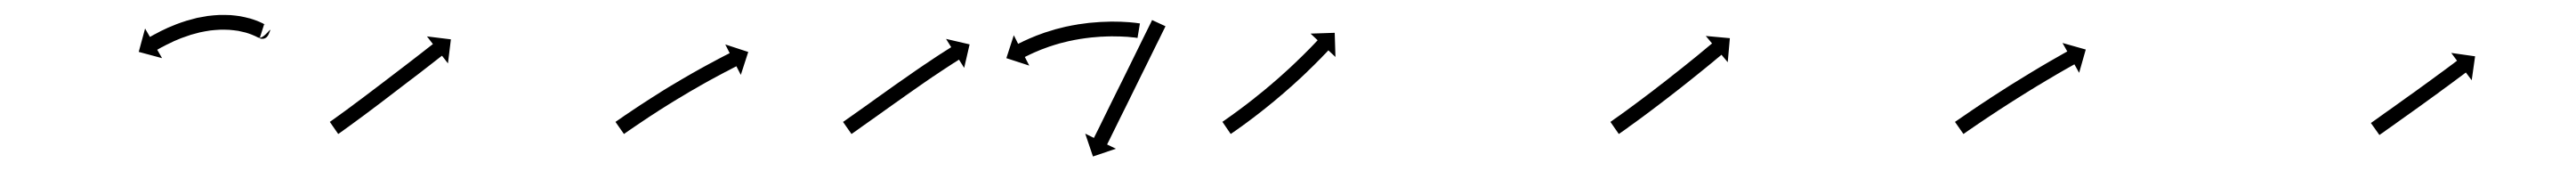

<svg xmlns="http://www.w3.org/2000/svg" viewBox="-20 -267 3498 232"><path d="M344.9 -220.7C340.8 -211.4 332.6 -215 332.6 -215L338.7 -234C337 -234.6 334.9 -234.7 333.1 -234.2C331.7 -233.8 330.5 -233.2 329.3 -232.2C326.8 -230.1 325.5 -227.1 325.7 -223.9C326.1 -215.7 326.8 -234.9 338.3 -234.2C338.7 -234.1 341.4 -232.7 340.3 -233.4C340.3 -233.4 340.3 -233.4 340.2 -233.4C340.2 -233.5 340.1 -233.5 340.1 -233.5C338.8 -234.3 337.5 -235 336.1 -235.7C336.1 -235.7 336 -235.7 336 -235.7C335.9 -235.7 335.8 -235.8 335.8 -235.8C333.6 -236.9 331.2 -237.8 328.9 -238.8C328.9 -238.8 328.8 -238.8 328.8 -238.8C328.7 -238.9 328.6 -238.9 328.6 -238.9C325.5 -240.1 322.3 -241.1 319.1 -242.1C319.1 -242.1 319 -242.1 318.9 -242.1C318.8 -242.1 318.8 -242.1 318.8 -242.1C314.9 -243.2 311 -244 307 -244.8C307 -244.8 306.9 -244.8 306.8 -244.8C306.8 -244.8 306.7 -244.9 306.7 -244.9C302.2 -245.6 297.7 -246.1 293.2 -246.5C293.2 -246.5 293.1 -246.5 293 -246.5C292.9 -246.5 292.9 -246.5 292.9 -246.5C288 -246.7 283.1 -246.8 278.3 -246.7C278.3 -246.7 278.2 -246.7 278.1 -246.7C278 -246.7 277.9 -246.7 277.9 -246.7C272.9 -246.5 267.8 -246 262.8 -245.4C262.8 -245.4 262.7 -245.4 262.6 -245.4C262.5 -245.4 262.5 -245.4 262.5 -245.4C257.4 -244.6 252.4 -243.7 247.4 -242.7C247.4 -242.7 247.3 -242.6 247.3 -242.6C247.2 -242.6 247.1 -242.6 247.1 -242.6C242.3 -241.4 237.5 -240.1 232.7 -238.7C232.7 -238.7 232.6 -238.7 232.6 -238.7C232.5 -238.7 232.5 -238.6 232.5 -238.6C228 -237.2 223.6 -235.7 219.2 -234C219.2 -234 219.2 -234 219.1 -234C219.1 -234 219 -233.9 219 -233.9C215.1 -232.4 211.2 -230.8 207.3 -229.1C207.3 -229.1 207.3 -229 207.3 -229C207.2 -229 207.2 -229 207.2 -229C203.9 -227.5 200.7 -226 197.5 -224.4C197.5 -224.4 197.5 -224.3 197.4 -224.3C197.4 -224.3 197.4 -224.3 197.4 -224.3C194.9 -223 192.4 -221.8 190 -220.4C190 -220.4 190 -220.4 190 -220.4C189.9 -220.4 189.9 -220.4 189.9 -220.4C188.4 -219.6 186.8 -218.7 185.2 -217.8L185.2 -217.8L185.2 -217.8C184.7 -217.5 184.1 -217.2 183.6 -216.9L177 -228.3L168.4 -196.6L200.1 -188.1L193.5 -199.5C194.1 -199.8 194.6 -200.1 195.1 -200.4L195.1 -200.4L195.1 -200.4C196.6 -201.2 198 -202.1 199.5 -202.9C199.5 -202.9 199.5 -202.9 199.5 -202.9C199.5 -202.8 199.5 -202.8 199.5 -202.8C201.8 -204.1 204.1 -205.3 206.5 -206.5C206.5 -206.5 206.4 -206.5 206.4 -206.5C206.4 -206.5 206.4 -206.4 206.4 -206.4C209.4 -207.9 212.5 -209.4 215.6 -210.8C215.6 -210.8 215.5 -210.8 215.5 -210.8C215.4 -210.8 215.4 -210.8 215.4 -210.8C219 -212.4 222.7 -213.9 226.4 -215.4C226.4 -215.4 226.4 -215.3 226.3 -215.3C226.3 -215.3 226.2 -215.3 226.2 -215.3C230.3 -216.8 234.5 -218.3 238.6 -219.6C238.6 -219.6 238.6 -219.6 238.5 -219.6C238.5 -219.6 238.4 -219.6 238.4 -219.6C242.8 -220.9 247.3 -222.1 251.8 -223.2C251.8 -223.2 251.7 -223.1 251.7 -223.1C251.6 -223.1 251.5 -223.1 251.5 -223.1C256.1 -224.1 260.8 -224.9 265.4 -225.6C265.4 -225.6 265.4 -225.6 265.3 -225.6C265.2 -225.6 265.1 -225.6 265.1 -225.6C269.7 -226.1 274.3 -226.5 279 -226.7C279 -226.7 278.9 -226.7 278.8 -226.7C278.7 -226.7 278.6 -226.7 278.6 -226.7C283 -226.8 287.4 -226.7 291.8 -226.5C291.8 -226.5 291.8 -226.5 291.7 -226.5C291.6 -226.5 291.5 -226.5 291.5 -226.5C295.5 -226.2 299.6 -225.7 303.6 -225.1C303.6 -225.1 303.5 -225.1 303.4 -225.1C303.3 -225.1 303.2 -225.2 303.2 -225.2C306.7 -224.5 310.2 -223.7 313.7 -222.8C313.7 -222.8 313.6 -222.8 313.5 -222.8C313.4 -222.9 313.4 -222.9 313.4 -222.9C316.2 -222.1 318.9 -221.1 321.7 -220.1C321.7 -220.1 321.6 -220.2 321.6 -220.2C321.5 -220.2 321.4 -220.2 321.4 -220.2C323.4 -219.4 325.4 -218.6 327.3 -217.7C327.3 -217.7 327.2 -217.7 327.2 -217.8C327.1 -217.8 327 -217.8 327 -217.8C328.1 -217.3 329.2 -216.7 330.2 -216.2C330.2 -216.2 330.1 -216.2 330.1 -216.2C330 -216.2 330 -216.3 330 -216.3C338.2 -211.3 352.5 -237.9 344.9 -220.7Z M429.4 -102.7C428.9 -102.4 428.4 -102 427.9 -101.6L439.3 -85.2C439.8 -85.6 440.4 -86 440.9 -86.3L440.9 -86.3L440.9 -86.3C442.4 -87.4 443.9 -88.5 445.4 -89.5L445.4 -89.5L445.4 -89.5C447.8 -91.2 450.1 -92.9 452.4 -94.6L452.4 -94.6L452.5 -94.6C455.5 -96.8 458.5 -99 461.5 -101.2L461.5 -101.2L461.5 -101.2C465.1 -103.8 468.7 -106.5 472.3 -109.1L472.3 -109.1L472.3 -109.1C476.3 -112.1 480.2 -115.1 484.2 -118L484.2 -118L484.2 -118C488.5 -121.2 492.7 -124.4 497 -127.6L497 -127.6L497 -127.6C501.4 -130.9 505.7 -134.2 510.1 -137.6C514.5 -140.9 518.9 -144.2 523.2 -147.6C527.5 -150.8 531.7 -154 535.9 -157.3C539.9 -160.3 543.8 -163.3 547.8 -166.3C551.3 -169.1 554.8 -171.8 558.4 -174.5C561.3 -176.8 564.3 -179.1 567.3 -181.4C569.6 -183.2 571.9 -185 574.2 -186.8C575.7 -187.9 577.1 -189.1 578.6 -190.2C579.1 -190.6 579.7 -191 580.2 -191.4L588.3 -181L592.3 -213.6L559.8 -217.6L567.9 -207.2C567.4 -206.8 566.9 -206.4 566.3 -206C564.9 -204.9 563.4 -203.7 561.9 -202.6C559.6 -200.8 557.3 -199 555 -197.2C552.1 -194.9 549.1 -192.6 546.1 -190.3C542.6 -187.6 539.1 -184.9 535.6 -182.2C531.6 -179.2 527.7 -176.1 523.7 -173.1C519.5 -169.9 515.3 -166.7 511.1 -163.5C506.7 -160.1 502.4 -156.8 498 -153.5C493.7 -150.2 489.3 -146.9 484.9 -143.6L484.9 -143.6L484.9 -143.6C480.7 -140.4 476.5 -137.2 472.2 -134L472.2 -134L472.2 -134C468.3 -131.1 464.3 -128.1 460.3 -125.2L460.4 -125.2L460.4 -125.2C456.8 -122.6 453.3 -119.9 449.7 -117.3L449.7 -117.3L449.7 -117.3C446.7 -115.1 443.7 -112.9 440.7 -110.8L440.7 -110.8L440.7 -110.8C438.4 -109.1 436.1 -107.5 433.8 -105.8L433.8 -105.8L433.8 -105.8C432.4 -104.8 430.9 -103.7 429.4 -102.7L429.4 -102.7Z M817.5 -102.8C816.9 -102.4 816.4 -102 815.8 -101.6L827.3 -85.2C827.8 -85.6 828.4 -86 828.9 -86.3C830.5 -87.4 832 -88.5 833.6 -89.6L833.6 -89.6L833.6 -89.6C836 -91.2 838.4 -92.9 840.8 -94.5L840.8 -94.5L840.8 -94.5C844 -96.7 847.1 -98.8 850.3 -100.9L850.3 -100.9L850.3 -100.9C854 -103.4 857.8 -105.9 861.5 -108.4L861.5 -108.4L861.5 -108.4C865.7 -111.1 869.9 -113.9 874.2 -116.6L874.2 -116.6L874.1 -116.6C878.7 -119.4 883.2 -122.3 887.8 -125.2L887.8 -125.2L887.8 -125.2C892.5 -128.1 897.2 -131 902 -133.9L902 -133.9L902 -133.8C906.7 -136.7 911.5 -139.6 916.3 -142.4L916.3 -142.4L916.3 -142.4C920.9 -145.1 925.6 -147.8 930.3 -150.4L930.3 -150.4L930.2 -150.4C934.6 -152.9 939 -155.3 943.4 -157.8L943.4 -157.8L943.4 -157.8C947.4 -159.9 951.3 -162.1 955.3 -164.2L955.3 -164.2L955.3 -164.2C958.6 -166 962 -167.8 965.4 -169.6L965.4 -169.5L965.4 -169.5C968 -170.9 970.6 -172.3 973.2 -173.6L973.2 -173.6L973.2 -173.6C974.9 -174.5 976.5 -175.3 978.2 -176.2C978.8 -176.5 979.4 -176.8 980 -177.1L986 -165.4L996.1 -196.5L964.9 -206.7L970.9 -194.9C970.3 -194.6 969.7 -194.3 969.1 -194C967.4 -193.1 965.7 -192.3 964 -191.4L964 -191.4L964 -191.4C961.4 -190 958.7 -188.6 956.1 -187.3L956.1 -187.3L956.1 -187.3C952.7 -185.5 949.3 -183.7 945.9 -181.8L945.9 -181.8L945.8 -181.8C941.8 -179.7 937.8 -177.5 933.8 -175.3L933.8 -175.3L933.8 -175.3C929.3 -172.8 924.9 -170.3 920.4 -167.8L920.4 -167.8L920.4 -167.8C915.6 -165.1 910.9 -162.4 906.2 -159.6L906.2 -159.6L906.2 -159.6C901.3 -156.8 896.5 -153.9 891.7 -151L891.6 -151L891.6 -151C886.8 -148.1 882 -145.1 877.2 -142.2L877.2 -142.1L877.2 -142.1C872.6 -139.3 868 -136.3 863.4 -133.4L863.4 -133.4L863.4 -133.4C859.1 -130.7 854.8 -127.9 850.6 -125.1L850.5 -125.1L850.5 -125.1C846.7 -122.6 842.9 -120.1 839.1 -117.5L839.1 -117.5L839.1 -117.5C835.9 -115.4 832.7 -113.2 829.6 -111.1L829.6 -111.1L829.5 -111.1C827.1 -109.4 824.7 -107.7 822.2 -106L822.2 -106L822.2 -106C820.6 -104.9 819.1 -103.9 817.5 -102.8Z M1126.5 -102.7C1125.9 -102.4 1125.4 -102 1124.8 -101.6L1136.3 -85.2C1136.8 -85.6 1137.4 -86 1137.9 -86.3C1139.4 -87.4 1141 -88.5 1142.5 -89.5C1144.9 -91.2 1147.2 -92.9 1149.6 -94.6C1152.7 -96.7 1155.8 -98.9 1158.8 -101.1C1162.5 -103.7 1166.1 -106.2 1169.7 -108.8C1173.8 -111.7 1177.9 -114.6 1181.9 -117.5C1186.3 -120.6 1190.6 -123.7 1195 -126.8C1199.5 -130 1204 -133.1 1208.5 -136.3L1208.5 -136.3L1208.4 -136.3C1213 -139.5 1217.5 -142.7 1222 -145.8L1222 -145.8L1222 -145.8C1226.4 -148.9 1230.8 -151.9 1235.2 -155L1235.2 -155L1235.2 -155C1239.3 -157.8 1243.5 -160.6 1247.6 -163.5L1247.6 -163.5L1247.6 -163.4C1251.4 -166 1255.1 -168.5 1258.9 -171L1258.9 -170.9L1258.8 -170.9C1262 -173 1265.2 -175.1 1268.4 -177.2L1268.4 -177.2L1268.4 -177.2C1270.9 -178.8 1273.4 -180.4 1275.8 -182L1275.8 -181.9L1275.8 -181.9C1277.4 -183 1279 -184 1280.6 -185L1280.6 -185L1280.6 -185C1281.2 -185.3 1281.8 -185.7 1282.3 -186.1L1289.3 -174.9L1296.7 -206.8L1264.7 -214.2L1271.7 -203C1271.1 -202.6 1270.6 -202.3 1270 -201.9L1270 -201.9L1270 -201.9C1268.4 -200.9 1266.7 -199.9 1265.1 -198.8L1265.1 -198.8L1265.1 -198.8C1262.6 -197.2 1260.1 -195.6 1257.6 -194L1257.5 -194L1257.5 -194C1254.3 -191.9 1251.1 -189.8 1247.8 -187.6L1247.8 -187.6L1247.8 -187.6C1244 -185.1 1240.2 -182.6 1236.5 -180L1236.5 -180L1236.4 -180C1232.2 -177.2 1228.1 -174.3 1223.9 -171.5L1223.9 -171.5L1223.9 -171.5C1219.4 -168.4 1215 -165.3 1210.6 -162.2L1210.6 -162.2L1210.6 -162.2C1206 -159.1 1201.5 -155.9 1196.9 -152.7L1196.9 -152.7L1196.9 -152.7C1192.4 -149.5 1187.9 -146.3 1183.4 -143.1C1179 -140 1174.7 -136.9 1170.3 -133.8C1166.3 -130.9 1162.2 -128 1158.2 -125.1C1154.5 -122.5 1150.9 -120 1147.3 -117.4C1144.2 -115.2 1141.2 -113.1 1138.1 -110.9C1135.7 -109.2 1133.4 -107.6 1131 -105.9C1129.5 -104.9 1128 -103.8 1126.5 -102.7ZM1523.5 -215.7C1523.9 -215.6 1524.3 -215.5 1524.7 -215.5L1528 -235.2C1527.5 -235.3 1527.1 -235.4 1526.6 -235.4C1526.6 -235.4 1526.6 -235.4 1526.5 -235.4C1526.5 -235.4 1526.5 -235.4 1526.5 -235.4C1524.8 -235.7 1523.1 -235.9 1521.4 -236.1C1521.4 -236.1 1521.4 -236.1 1521.3 -236.1C1521.3 -236.1 1521.3 -236.1 1521.3 -236.1C1518.5 -236.4 1515.8 -236.7 1513.1 -236.9C1513.1 -236.9 1513 -236.9 1513 -236.9C1513 -236.9 1512.9 -236.9 1512.9 -236.9C1509.4 -237.2 1505.8 -237.4 1502.2 -237.5C1502.2 -237.5 1502.2 -237.5 1502.1 -237.5C1502.1 -237.5 1502.1 -237.5 1502.1 -237.5C1497.8 -237.6 1493.5 -237.7 1489.2 -237.7C1489.2 -237.7 1489.2 -237.7 1489.2 -237.7C1489.1 -237.7 1489.1 -237.7 1489.1 -237.7C1484.3 -237.6 1479.5 -237.4 1474.8 -237.2C1474.8 -237.2 1474.7 -237.2 1474.7 -237.2C1474.6 -237.2 1474.6 -237.2 1474.6 -237.2C1469.5 -236.9 1464.4 -236.5 1459.3 -236C1459.3 -236 1459.3 -236 1459.3 -236C1459.2 -236 1459.2 -236 1459.2 -236C1453.9 -235.4 1448.7 -234.7 1443.5 -233.9C1443.5 -233.9 1443.5 -233.9 1443.4 -233.9C1443.4 -233.9 1443.3 -233.8 1443.3 -233.8C1438.2 -233 1433 -232 1427.9 -230.9C1427.9 -230.9 1427.8 -230.9 1427.8 -230.9C1427.7 -230.9 1427.7 -230.9 1427.7 -230.9C1422.7 -229.7 1417.8 -228.5 1412.9 -227.2C1412.9 -227.2 1412.9 -227.2 1412.8 -227.1C1412.8 -227.1 1412.7 -227.1 1412.7 -227.1C1408.2 -225.8 1403.6 -224.4 1399.1 -222.9C1399.1 -222.9 1399.1 -222.9 1399 -222.9C1399 -222.9 1399 -222.9 1399 -222.9C1394.9 -221.5 1390.9 -220 1387 -218.5C1387 -218.5 1386.9 -218.5 1386.9 -218.5C1386.9 -218.5 1386.8 -218.4 1386.8 -218.4C1383.5 -217.1 1380.2 -215.7 1376.9 -214.3C1376.9 -214.3 1376.9 -214.3 1376.8 -214.3C1376.8 -214.3 1376.8 -214.2 1376.8 -214.2C1374.3 -213.1 1371.7 -212 1369.2 -210.8C1369.2 -210.8 1369.2 -210.8 1369.2 -210.8C1369.2 -210.7 1369.2 -210.7 1369.2 -210.7C1367.5 -210 1365.9 -209.2 1364.4 -208.4C1364.4 -208.4 1364.3 -208.4 1364.3 -208.4C1364.3 -208.4 1364.3 -208.4 1364.3 -208.4C1363.8 -208.1 1363.2 -207.8 1362.6 -207.5L1356.7 -219.2L1346.6 -188.1L1377.7 -178L1371.7 -189.7C1372.3 -190 1372.8 -190.2 1373.4 -190.5C1373.4 -190.5 1373.4 -190.5 1373.3 -190.5C1373.3 -190.5 1373.3 -190.5 1373.3 -190.5C1374.8 -191.3 1376.4 -192 1377.9 -192.7C1377.9 -192.7 1377.9 -192.7 1377.8 -192.7C1377.8 -192.7 1377.8 -192.7 1377.8 -192.7C1380.2 -193.8 1382.6 -194.9 1385 -196C1385 -196 1384.9 -196 1384.9 -196C1384.9 -196 1384.8 -195.9 1384.8 -195.9C1388 -197.3 1391.1 -198.6 1394.3 -199.9C1394.3 -199.9 1394.2 -199.9 1394.2 -199.9C1394.2 -199.8 1394.1 -199.8 1394.1 -199.8C1397.9 -201.3 1401.7 -202.6 1405.5 -204C1405.5 -204 1405.5 -204 1405.4 -203.9C1405.4 -203.9 1405.4 -203.9 1405.4 -203.9C1409.6 -205.3 1414 -206.7 1418.3 -207.9C1418.3 -207.9 1418.2 -207.9 1418.2 -207.9C1418.2 -207.9 1418.1 -207.9 1418.1 -207.9C1422.8 -209.1 1427.5 -210.3 1432.2 -211.4C1432.2 -211.4 1432.1 -211.4 1432.1 -211.3C1432 -211.3 1432 -211.3 1432 -211.3C1436.9 -212.4 1441.8 -213.3 1446.7 -214.1C1446.7 -214.1 1446.7 -214.1 1446.6 -214.1C1446.6 -214.1 1446.5 -214.1 1446.5 -214.1C1451.5 -214.9 1456.5 -215.5 1461.5 -216.1C1461.5 -216.1 1461.4 -216.1 1461.4 -216.1C1461.3 -216.1 1461.3 -216.1 1461.3 -216.1C1466.1 -216.6 1471 -216.9 1475.9 -217.3C1475.9 -217.3 1475.8 -217.2 1475.8 -217.2C1475.7 -217.2 1475.7 -217.2 1475.7 -217.2C1480.3 -217.5 1484.9 -217.6 1489.4 -217.7C1489.4 -217.7 1489.4 -217.7 1489.4 -217.7C1489.3 -217.7 1489.3 -217.7 1489.3 -217.7C1493.4 -217.7 1497.4 -217.6 1501.5 -217.5C1501.5 -217.5 1501.5 -217.5 1501.4 -217.5C1501.4 -217.5 1501.4 -217.5 1501.4 -217.5C1504.8 -217.4 1508.2 -217.2 1511.5 -217C1511.5 -217 1511.5 -217 1511.5 -217C1511.4 -217 1511.4 -217 1511.4 -217C1514 -216.8 1516.5 -216.5 1519.1 -216.2C1519.1 -216.2 1519 -216.3 1519 -216.3C1519 -216.3 1519 -216.3 1519 -216.3C1520.5 -216.1 1522 -215.9 1523.6 -215.7C1523.6 -215.7 1523.6 -215.7 1523.5 -215.7C1523.5 -215.7 1523.5 -215.7 1523.5 -215.7ZM1561 -227.9C1561.6 -229.1 1562.1 -230.2 1562.7 -231.4L1544.5 -239.8C1544 -238.8 1543.6 -237.8 1543.1 -236.8C1542.3 -235.1 1541.4 -233.4 1540.6 -231.8C1539.3 -229.1 1538 -226.5 1536.7 -223.9C1535.1 -220.5 1533.4 -217.2 1531.7 -213.8C1529.7 -209.8 1527.8 -205.8 1525.8 -201.8C1523.6 -197.3 1521.4 -192.8 1519.2 -188.4C1516.8 -183.6 1514.4 -178.8 1512.1 -174C1509.6 -169.1 1507.2 -164.2 1504.8 -159.2C1502.3 -154.3 1499.9 -149.4 1497.4 -144.4C1495.1 -139.7 1492.7 -134.9 1490.3 -130.1C1488.1 -125.6 1485.9 -121.2 1483.7 -116.7C1481.7 -112.7 1479.8 -108.7 1477.8 -104.7C1476.1 -101.3 1474.4 -97.9 1472.8 -94.5C1471.5 -91.9 1470.2 -89.3 1468.9 -86.7C1468.1 -85 1467.2 -83.4 1466.4 -81.7C1466.1 -81.1 1465.8 -80.5 1465.5 -79.9L1453.7 -85.7L1464.2 -54.7L1495.3 -65.2L1483.4 -71C1483.7 -71.6 1484 -72.2 1484.3 -72.8C1485.2 -74.5 1486 -76.2 1486.8 -77.8C1488.1 -80.5 1489.4 -83.1 1490.7 -85.7C1492.4 -89.1 1494 -92.4 1495.7 -95.8C1497.7 -99.8 1499.7 -103.8 1501.6 -107.8C1503.9 -112.3 1506.1 -116.8 1508.3 -121.2C1510.6 -126 1513 -130.8 1515.4 -135.6C1517.8 -140.5 1520.2 -145.4 1522.7 -150.4C1525.1 -155.3 1527.6 -160.2 1530 -165.2C1532.4 -169.9 1534.7 -174.7 1537.1 -179.5C1539.3 -184 1541.5 -188.4 1543.7 -192.9C1545.7 -196.9 1547.7 -200.9 1549.6 -204.9C1551.3 -208.3 1553 -211.7 1554.7 -215.1C1556 -217.7 1557.2 -220.3 1558.5 -222.9C1559.4 -224.6 1560.2 -226.3 1561 -227.9Z M1641.6 -102.8C1641.1 -102.4 1640.5 -102.1 1640 -101.7L1651.3 -85.2C1651.9 -85.6 1652.4 -86 1652.9 -86.4L1653 -86.4L1653 -86.4C1654.5 -87.4 1656 -88.5 1657.5 -89.5L1657.5 -89.5L1657.5 -89.5C1659.9 -91.2 1662.2 -92.8 1664.5 -94.5L1664.5 -94.5L1664.6 -94.5C1667.6 -96.7 1670.6 -98.9 1673.6 -101.1L1673.6 -101.1L1673.6 -101.1C1677.1 -103.7 1680.7 -106.4 1684.2 -109C1684.2 -109 1684.2 -109 1684.2 -109C1684.2 -109 1684.2 -109.1 1684.2 -109.1C1688.1 -112 1692 -115 1695.8 -118.1C1695.8 -118.1 1695.8 -118.1 1695.9 -118.1C1695.9 -118.1 1695.9 -118.1 1695.9 -118.1C1700 -121.4 1704.1 -124.7 1708.1 -128C1708.1 -128 1708.1 -128 1708.2 -128C1708.2 -128 1708.2 -128 1708.2 -128C1712.4 -131.5 1716.5 -135 1720.6 -138.5C1720.6 -138.5 1720.6 -138.5 1720.7 -138.5C1720.7 -138.5 1720.7 -138.5 1720.7 -138.5C1724.8 -142 1728.9 -145.6 1732.9 -149.2C1732.9 -149.2 1732.9 -149.2 1733 -149.2C1733 -149.2 1733 -149.2 1733 -149.2C1736.9 -152.7 1740.8 -156.2 1744.6 -159.8C1744.6 -159.8 1744.6 -159.8 1744.7 -159.8C1744.7 -159.8 1744.7 -159.8 1744.7 -159.8C1748.3 -163.2 1751.8 -166.5 1755.4 -169.9C1755.4 -169.9 1755.4 -169.9 1755.4 -169.9C1755.4 -169.9 1755.4 -170 1755.4 -170C1758.6 -173 1761.7 -176.1 1764.9 -179.2L1764.9 -179.2L1764.9 -179.2C1767.5 -181.8 1770.1 -184.4 1772.7 -187.1L1772.8 -187.1L1772.8 -187.1C1774.8 -189.2 1776.8 -191.2 1778.7 -193.3L1778.8 -193.3L1778.8 -193.3C1780 -194.6 1781.3 -196 1782.6 -197.3L1782.6 -197.3L1782.6 -197.3C1783 -197.8 1783.5 -198.3 1783.9 -198.7L1793.5 -189.7L1792.5 -222.5L1759.7 -221.4L1769.3 -212.4C1768.9 -212 1768.5 -211.5 1768 -211L1768 -211L1768 -211C1766.8 -209.7 1765.5 -208.4 1764.3 -207.1L1764.3 -207.1L1764.3 -207.1C1762.4 -205.1 1760.4 -203.1 1758.5 -201.1L1758.5 -201.1L1758.5 -201.1C1755.9 -198.5 1753.4 -195.9 1750.8 -193.4L1750.8 -193.4L1750.8 -193.4C1747.7 -190.4 1744.7 -187.3 1741.5 -184.4C1741.5 -184.4 1741.6 -184.4 1741.6 -184.4C1741.6 -184.4 1741.6 -184.4 1741.6 -184.4C1738.1 -181.1 1734.6 -177.8 1731.1 -174.5C1731.1 -174.5 1731.1 -174.5 1731.1 -174.5C1731.1 -174.5 1731.1 -174.5 1731.1 -174.5C1727.3 -171 1723.5 -167.6 1719.6 -164.1C1719.6 -164.1 1719.7 -164.1 1719.7 -164.2C1719.7 -164.2 1719.7 -164.2 1719.7 -164.2C1715.7 -160.6 1711.7 -157.1 1707.6 -153.7C1707.6 -153.7 1707.7 -153.7 1707.7 -153.7C1707.7 -153.7 1707.7 -153.7 1707.7 -153.7C1703.6 -150.3 1699.5 -146.8 1695.4 -143.4C1695.4 -143.4 1695.4 -143.5 1695.5 -143.5C1695.5 -143.5 1695.5 -143.5 1695.5 -143.5C1691.5 -140.2 1687.5 -137 1683.4 -133.8C1683.4 -133.8 1683.4 -133.8 1683.4 -133.8C1683.5 -133.8 1683.5 -133.8 1683.5 -133.8C1679.7 -130.8 1675.9 -127.9 1672 -124.9C1672 -124.9 1672 -124.9 1672.1 -124.9C1672.1 -124.9 1672.1 -125 1672.1 -125C1668.6 -122.3 1665.2 -119.7 1661.7 -117.2L1661.7 -117.2L1661.7 -117.2C1658.8 -115 1655.8 -112.9 1652.9 -110.8L1652.9 -110.8L1652.9 -110.8C1650.6 -109.1 1648.3 -107.5 1646 -105.9L1646 -105.9L1646 -105.9C1644.6 -104.9 1643.1 -103.8 1641.6 -102.8L1641.6 -102.8Z M2168.5 -102.7C2167.9 -102.4 2167.4 -102 2166.9 -101.6L2178.3 -85.2C2178.8 -85.6 2179.4 -86 2179.9 -86.3L2179.9 -86.3L2179.9 -86.3C2181.4 -87.4 2182.9 -88.5 2184.5 -89.5L2184.5 -89.5L2184.5 -89.5C2186.8 -91.2 2189.2 -92.9 2191.5 -94.5L2191.5 -94.6L2191.5 -94.6C2194.6 -96.7 2197.6 -98.9 2200.6 -101.1L2200.6 -101.1L2200.6 -101.1C2204.2 -103.8 2207.8 -106.4 2211.4 -109L2211.4 -109L2211.4 -109C2215.4 -112 2219.3 -114.9 2223.3 -117.9L2223.3 -117.9L2223.3 -117.9C2227.5 -121.1 2231.8 -124.3 2236 -127.5L2236 -127.5L2236 -127.5C2240.4 -130.8 2244.7 -134.2 2249 -137.5L2249 -137.5L2249 -137.5C2253.4 -140.9 2257.7 -144.2 2262 -147.6L2262 -147.6L2262 -147.6C2266.2 -150.9 2270.3 -154.2 2274.5 -157.5L2274.5 -157.5L2274.5 -157.5C2278.4 -160.6 2282.3 -163.7 2286.1 -166.8L2286.1 -166.8L2286.1 -166.8C2289.6 -169.6 2293 -172.4 2296.5 -175.2L2296.5 -175.2L2296.5 -175.2C2299.4 -177.6 2302.3 -179.9 2305.2 -182.3L2305.2 -182.3L2305.2 -182.3C2307.4 -184.2 2309.7 -186 2311.9 -187.9L2311.9 -187.9L2311.9 -187.9C2313.3 -189.1 2314.8 -190.3 2316.2 -191.4C2316.7 -191.9 2317.2 -192.3 2317.7 -192.7L2326.2 -182.6L2329.1 -215.2L2296.4 -218.2L2304.9 -208.1C2304.4 -207.6 2303.9 -207.2 2303.4 -206.8C2302 -205.6 2300.5 -204.4 2299.1 -203.3L2299.1 -203.3L2299.1 -203.3C2296.9 -201.4 2294.7 -199.6 2292.5 -197.8L2292.5 -197.8L2292.5 -197.8C2289.6 -195.4 2286.7 -193 2283.9 -190.7L2283.9 -190.7L2283.9 -190.7C2280.4 -187.9 2277 -185.1 2273.6 -182.4L2273.6 -182.4L2273.6 -182.4C2269.7 -179.3 2265.9 -176.2 2262 -173.1L2262.1 -173.2L2262.1 -173.2C2257.9 -169.9 2253.8 -166.6 2249.6 -163.4L2249.7 -163.4L2249.7 -163.4C2245.4 -160 2241.1 -156.7 2236.8 -153.3L2236.8 -153.3L2236.8 -153.4C2232.5 -150 2228.2 -146.7 2223.9 -143.4L2223.9 -143.4L2223.9 -143.4C2219.7 -140.2 2215.5 -137.1 2211.3 -133.9L2211.3 -133.9L2211.3 -133.9C2207.4 -131 2203.4 -128 2199.5 -125.1L2199.5 -125.1L2199.5 -125.1C2196 -122.5 2192.4 -119.9 2188.9 -117.3L2188.9 -117.3L2188.9 -117.3C2185.9 -115.1 2182.9 -113 2179.9 -110.8L2179.9 -110.8L2179.9 -110.8C2177.6 -109.2 2175.2 -107.5 2172.9 -105.9L2172.9 -105.9L2172.9 -105.9C2171.4 -104.8 2170 -103.8 2168.5 -102.7L2168.5 -102.7Z M2636.5 -102.8C2635.9 -102.4 2635.4 -102 2634.8 -101.6L2646.3 -85.2C2646.8 -85.6 2647.4 -86 2647.9 -86.3C2649.5 -87.4 2651 -88.5 2652.6 -89.6L2652.6 -89.6L2652.6 -89.6C2655 -91.2 2657.4 -92.9 2659.8 -94.5L2659.8 -94.5L2659.8 -94.5C2662.9 -96.7 2666.1 -98.8 2669.2 -100.9L2669.2 -100.9L2669.2 -100.9C2672.9 -103.4 2676.7 -105.9 2680.4 -108.4L2680.4 -108.4L2680.4 -108.4C2684.6 -111.2 2688.8 -114 2693 -116.7L2693 -116.7L2692.9 -116.7C2697.4 -119.6 2701.9 -122.5 2706.5 -125.4L2706.5 -125.4L2706.4 -125.4C2711.1 -128.4 2715.8 -131.4 2720.5 -134.3L2720.5 -134.3L2720.5 -134.3C2725.2 -137.3 2729.9 -140.2 2734.6 -143.1L2734.6 -143.1L2734.6 -143.1C2739.1 -145.9 2743.7 -148.7 2748.3 -151.5L2748.3 -151.4L2748.3 -151.4C2752.6 -154 2756.9 -156.6 2761.2 -159.2L2761.2 -159.2L2761.2 -159.1C2765.1 -161.4 2769 -163.7 2772.8 -166L2772.8 -166L2772.8 -166C2776.1 -167.9 2779.4 -169.8 2782.7 -171.7L2782.7 -171.7L2782.7 -171.7C2785.2 -173.1 2787.8 -174.6 2790.3 -176L2790.3 -176L2790.3 -176C2792 -176.9 2793.6 -177.8 2795.3 -178.8C2795.8 -179.1 2796.4 -179.4 2797 -179.7L2803.4 -168.2L2812.4 -199.8L2780.8 -208.7L2787.3 -197.2C2786.7 -196.9 2786.1 -196.5 2785.5 -196.2C2783.8 -195.3 2782.2 -194.3 2780.5 -193.4L2780.5 -193.4L2780.5 -193.4C2777.9 -192 2775.4 -190.5 2772.8 -189L2772.8 -189L2772.8 -189C2769.4 -187.1 2766.1 -185.2 2762.8 -183.3L2762.8 -183.3L2762.8 -183.3C2758.9 -181 2754.9 -178.7 2751 -176.4L2751 -176.4L2751 -176.4C2746.7 -173.8 2742.3 -171.2 2738 -168.6L2738 -168.6L2738 -168.6C2733.3 -165.8 2728.7 -163 2724.1 -160.1L2724.1 -160.1L2724.1 -160.1C2719.3 -157.2 2714.6 -154.2 2709.8 -151.3L2709.8 -151.3L2709.8 -151.3C2705.1 -148.3 2700.4 -145.3 2695.7 -142.3L2695.7 -142.3L2695.7 -142.3C2691.1 -139.3 2686.6 -136.4 2682 -133.5L2682 -133.5L2682 -133.4C2677.8 -130.7 2673.6 -127.9 2669.3 -125.1L2669.3 -125.1L2669.3 -125.1C2665.5 -122.6 2661.8 -120.1 2658 -117.5L2658 -117.5L2658 -117.5C2654.8 -115.4 2651.7 -113.2 2648.5 -111L2648.5 -111L2648.5 -111C2646.1 -109.4 2643.6 -107.7 2641.2 -106L2641.2 -106L2641.2 -106C2639.6 -104.9 2638.1 -103.8 2636.5 -102.8Z M3201 -101.1C3200.5 -100.7 3200.1 -100.4 3199.6 -100.1L3211.2 -83.8C3211.7 -84.1 3212.1 -84.4 3212.5 -84.8C3213.8 -85.6 3215 -86.5 3216.3 -87.4C3218.2 -88.8 3220.2 -90.2 3222.1 -91.6C3224.7 -93.4 3227.2 -95.2 3229.7 -96.9C3232.7 -99.1 3235.7 -101.2 3238.6 -103.3C3242 -105.7 3245.3 -108 3248.6 -110.4C3252.2 -112.9 3255.7 -115.5 3259.3 -118C3262.9 -120.6 3266.6 -123.2 3270.3 -125.9C3273.9 -128.5 3277.6 -131.1 3281.2 -133.8L3281.2 -133.8L3281.2 -133.8C3284.7 -136.3 3288.3 -138.9 3291.8 -141.4L3291.8 -141.5L3291.8 -141.5C3295.1 -143.9 3298.4 -146.3 3301.6 -148.7L3301.7 -148.7L3301.7 -148.7C3304.6 -150.8 3307.5 -153 3310.5 -155.2L3310.5 -155.2L3310.5 -155.2C3313 -157 3315.4 -158.8 3317.9 -160.7C3319.8 -162.1 3321.7 -163.5 3323.6 -164.9C3324.8 -165.8 3326.1 -166.8 3327.3 -167.7C3327.7 -168 3328.2 -168.3 3328.6 -168.6L3336.5 -158.1L3341.1 -190.6L3308.7 -195.2L3316.6 -184.6C3316.2 -184.3 3315.7 -184 3315.3 -183.7C3314.1 -182.8 3312.9 -181.9 3311.7 -180.9C3309.8 -179.5 3307.9 -178.1 3306 -176.7C3303.5 -174.9 3301.1 -173.1 3298.6 -171.2L3298.6 -171.2L3298.6 -171.2C3295.7 -169.1 3292.7 -166.9 3289.8 -164.8L3289.8 -164.8L3289.8 -164.8C3286.6 -162.4 3283.3 -160 3280 -157.6L3280 -157.6L3280 -157.6C3276.5 -155.1 3273 -152.5 3269.5 -150L3269.5 -150L3269.5 -150C3265.9 -147.4 3262.2 -144.7 3258.6 -142.1C3254.9 -139.5 3251.3 -136.9 3247.6 -134.3C3244.1 -131.7 3240.6 -129.2 3237 -126.7C3233.7 -124.3 3230.4 -122 3227.1 -119.6C3224.1 -117.5 3221.1 -115.4 3218.1 -113.3C3215.6 -111.5 3213.1 -109.7 3210.6 -107.9C3208.6 -106.5 3206.7 -105.1 3204.7 -103.7C3203.5 -102.8 3202.2 -102 3201 -101.1Z"/></svg>

Font: FRB American Cursive Just Arrows
Style: Bold Italic
Weight: 700
Italic angle: -25°
Version: Version 2.0;Modular Font Editor K font №1